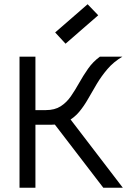

<svg xmlns="http://www.w3.org/2000/svg" viewBox="-20 -885 640 905"><path d="M94 -297V-366H196Q238 -366 266 -384Q294 -402 314 -431Q334 -460 353 -494Q372 -528 395 -561Q418 -594 451 -618H557Q515 -593 486.5 -559.5Q458 -526 436.5 -490Q415 -454 395.5 -419.5Q376 -385 353 -357.5Q330 -330 298.5 -313.5Q267 -297 221 -297ZM72 0V-618H147V0ZM467 0 210 -335 288 -354 559 0ZM289 -679 240 -732 393 -865 443 -813Z"/></svg>

Font: Victor Mono
Style: Regular
Weight: 400
Monospace: yes
Designer: Rune Bjørnerås
Version: Version 1.561;gftools[0.9.30]